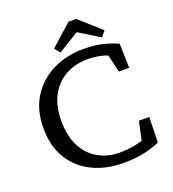

<svg xmlns="http://www.w3.org/2000/svg" viewBox="-155 -981 1003 1115"><g transform="rotate(-20 346.0 -424.0)"><path d="M416 16Q310 16 227 -24.5Q144 -65 96 -142.5Q48 -220 48 -332Q48 -444 98 -523Q148 -602 233 -644Q318 -686 424 -686Q496 -686 549 -671.5Q602 -657 632 -642L636 -492H572L547 -601Q521 -611 490 -616.5Q459 -622 424 -622Q350 -622 290 -589.5Q230 -557 195 -493.5Q160 -430 160 -336Q160 -242 193.5 -178Q227 -114 285.5 -81Q344 -48 420 -48Q461 -48 496 -54Q531 -60 559 -69L584 -184H648L644 -28Q614 -13 557 1.5Q500 16 416 16ZM444 -864 576 -746 548 -712 420 -791 292 -712 264 -746 396 -864Z"/></g></svg>

Font: Source Serif 4 Caption
Style: Regular
Weight: 400
Designer: Frank Grießhammer
Foundry: Adobe Systems Incorporated
Version: Version 4.004;hotconv 1.0.117;makeotfexe 2.5.65602